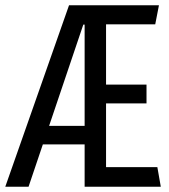

<svg xmlns="http://www.w3.org/2000/svg" viewBox="-20 -706 640 726"><path d="M0 0 241 -686H581L567 -614H381V-386H534V-315H381V-74H575L588 0H300V-613H295L88 0ZM111 -160V-230H343V-160Z"/></svg>

Font: Chivo Mono Light
Style: Regular
Weight: 300
Monospace: yes
Designer: Hector Gatti
Foundry: Omnibus-Type
Version: Version 1.008